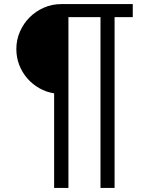

<svg xmlns="http://www.w3.org/2000/svg" viewBox="-20 -720 700 940"><path d="M472 -636H315V200H245V-263Q206 -269 172 -288.5Q138 -308 113 -337Q88 -366 74 -402.5Q60 -439 60 -480Q60 -525 77.5 -565Q95 -605 125 -635Q155 -665 195 -682.5Q235 -700 280 -700H630V-636H541V200H472Z"/></svg>

Font: PT Root UI Web
Style: Regular
Weight: 400
Designer: Vitaly Kuzmin
Foundry: ParaType Ltd.
Version: Version 1.000W